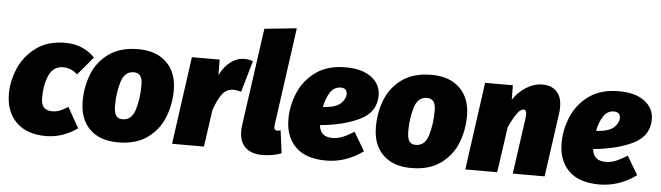

<svg xmlns="http://www.w3.org/2000/svg" viewBox="-48 -955 4009 1165"><g transform="rotate(5 1956.0 -372.0)"><path d="M507 -480 414 -369Q375 -405 328 -405Q266 -405 240.5 -346.5Q215 -288 215 -212Q215 -167 233 -150Q251 -133 284 -133Q307 -133 328 -141Q349 -149 379 -168L449 -44Q360 20 256 20Q141 20 76.5 -44Q12 -108 12 -217Q12 -293 45 -371Q78 -449 149 -501.5Q220 -554 327 -554Q381 -554 427 -535Q473 -516 507 -480Z M462 -211Q462 -298 492.5 -376Q523 -454 592.5 -504Q662 -554 772 -554Q882 -554 944.5 -492.5Q1007 -431 1007 -325Q1007 -238 976.5 -160Q946 -82 876.5 -31Q807 20 696 20Q586 20 524 -41Q462 -102 462 -211ZM809 -338Q809 -377 796 -394.5Q783 -412 756 -412Q700 -412 680 -345.5Q660 -279 660 -201Q660 -159 672.5 -140.5Q685 -122 712 -122Q769 -122 789 -190.5Q809 -259 809 -338Z M1470 -542 1415 -351Q1388 -359 1369 -359Q1325 -359 1299 -324Q1273 -289 1251 -225L1219 0H1025L1099 -534H1268L1269 -439Q1295 -493 1334 -522Q1373 -551 1417 -551Q1445 -551 1470 -542Z M1635 -167Q1634 -163 1634 -157Q1634 -135 1654 -135Q1660 -135 1674 -139L1692 -1Q1670 9 1638.5 14.5Q1607 20 1576 20Q1509 20 1472.5 -14.5Q1436 -49 1436 -114Q1436 -133 1439 -152L1522 -744L1718 -764Z M1909 -191Q1916 -120 1990 -120Q2022 -120 2052 -132Q2082 -144 2122 -169L2189 -56Q2085 20 1964 20Q1840 20 1777.5 -42.5Q1715 -105 1715 -211Q1715 -291 1747.5 -370Q1780 -449 1851.5 -501.5Q1923 -554 2034 -554Q2135 -554 2191.5 -511.5Q2248 -469 2248 -401Q2248 -300 2150.5 -252Q2053 -204 1909 -191ZM2054 -392Q2054 -429 2015 -429Q1976 -429 1952 -393.5Q1928 -358 1917 -302Q1996 -307 2025 -335Q2054 -363 2054 -392Z M2248 -211Q2248 -298 2278.5 -376Q2309 -454 2378.5 -504Q2448 -554 2558 -554Q2668 -554 2730.5 -492.5Q2793 -431 2793 -325Q2793 -238 2762.5 -160Q2732 -82 2662.5 -31Q2593 20 2482 20Q2372 20 2310 -41Q2248 -102 2248 -211ZM2595 -338Q2595 -377 2582 -394.5Q2569 -412 2542 -412Q2486 -412 2466 -345.5Q2446 -279 2446 -201Q2446 -159 2458.5 -140.5Q2471 -122 2498 -122Q2555 -122 2575 -190.5Q2595 -259 2595 -338Z M3351 -428Q3351 -405 3349 -393L3294 0H3100L3148 -341Q3150 -359 3150 -364Q3150 -393 3132 -393Q3114 -393 3093 -364.5Q3072 -336 3045 -278L3005 0H2811L2885 -534H3054L3055 -446Q3087 -495 3135 -524.5Q3183 -554 3234 -554Q3289 -554 3320 -521Q3351 -488 3351 -428Z M3573 -191Q3580 -120 3654 -120Q3686 -120 3716 -132Q3746 -144 3786 -169L3853 -56Q3749 20 3628 20Q3504 20 3441.5 -42.5Q3379 -105 3379 -211Q3379 -291 3411.5 -370Q3444 -449 3515.5 -501.5Q3587 -554 3698 -554Q3799 -554 3855.5 -511.5Q3912 -469 3912 -401Q3912 -300 3814.5 -252Q3717 -204 3573 -191ZM3718 -392Q3718 -429 3679 -429Q3640 -429 3616 -393.5Q3592 -358 3581 -302Q3660 -307 3689 -335Q3718 -363 3718 -392Z"/></g></svg>

Font: Fira Sans Black
Style: Italic
Weight: 900
Italic angle: -8°
Designer: Carrois Corporate & Edenspiekermann AG
Foundry: Carrois Corporate GbR & Edenspiekermann AG
Version: Version 4.203